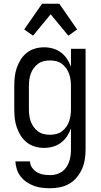

<svg xmlns="http://www.w3.org/2000/svg" viewBox="-20 -780 540 1023"><path d="M248 223Q226 223 204 220.5Q182 218 161.5 210.5Q141 203 122.5 190.5Q104 178 90.5 161Q77 144 70 123Q63 102 62 80H140Q140 98 151 113.5Q162 129 177.5 138Q193 147 211 150Q229 153 248 153Q264 153 280.5 148.5Q297 144 310.5 134.5Q324 125 333.5 111Q343 97 348.5 81Q354 65 356 48.5Q358 32 358 15V-96Q350 -73 336.5 -53Q323 -33 304 -19Q285 -5 262 1.5Q239 8 215 8Q190 8 166 1Q142 -6 122.5 -21.5Q103 -37 90 -58Q77 -79 69 -102.5Q61 -126 58.5 -150.5Q56 -175 56 -200V-320Q56 -345 58.5 -369.5Q61 -394 69 -417.5Q77 -441 90 -462Q103 -483 122.5 -498.5Q142 -514 166 -521Q190 -528 215 -528Q239 -528 262 -521.5Q285 -515 304 -501Q323 -487 336.5 -467Q350 -447 358 -424V-520H436V15Q436 42 432 68.5Q428 95 417.5 119Q407 143 390 164Q373 185 350 198.5Q327 212 300.5 217.5Q274 223 248 223ZM246 -62Q263 -62 279.5 -66Q296 -70 309.5 -80Q323 -90 333 -104Q343 -118 348.5 -134Q354 -150 356 -166.5Q358 -183 358 -200V-320Q358 -337 356 -353.5Q354 -370 348.5 -386Q343 -402 333 -416Q323 -430 309.5 -440Q296 -450 279.5 -454Q263 -458 246 -458Q229 -458 212.5 -454Q196 -450 182.5 -440Q169 -430 159 -416Q149 -402 143.5 -386Q138 -370 136 -353.5Q134 -337 134 -320V-200Q134 -183 136 -166.5Q138 -150 143.5 -134Q149 -118 159 -104Q169 -90 182.5 -80Q196 -70 212.5 -66Q229 -62 246 -62ZM156 -590 109 -623 204 -760H296L391 -623L344 -590L250 -704Z"/></svg>

Font: Iosevka Fixed
Style: Regular
Weight: 400
Monospace: yes
Designer: Belleve Invis
Foundry: Belleve Invis
Version: Version 33.2.4